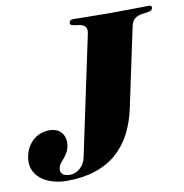

<svg xmlns="http://www.w3.org/2000/svg" viewBox="-129 -755 810 845"><g transform="rotate(-10 276.5 -332.0)"><path d="M305.2 -604Q309.1 -621.6 304.9 -630.9Q300.8 -640.1 292.5 -644.5Q284.2 -648.9 273.4 -650.1Q262.7 -651.4 253.7 -652.8Q244.6 -654.3 239.3 -657.2Q233.9 -660.2 235.4 -668Q236.8 -674.8 241 -677.5Q245.1 -680.2 253.4 -680.2Q282.7 -680.2 324.5 -679.2Q366.2 -678.2 421.4 -678.2Q476.1 -678.2 518.8 -679.2Q561.5 -680.2 590.8 -680.2Q606 -680.2 603 -668Q601.6 -660.2 594.5 -657.2Q587.4 -654.3 577.9 -652.8Q568.4 -651.4 557.4 -650.1Q546.4 -648.9 535.9 -644.5Q525.4 -640.1 517.3 -630.9Q509.3 -621.6 505.4 -604L430.7 -252Q417.5 -189 391.4 -139.2Q365.2 -89.4 325.2 -54.9Q285.2 -20.5 229.7 -2.2Q174.3 16.1 102.5 16.1Q69.3 16.1 39.3 7.1Q9.3 -2 -12.2 -19Q-33.7 -36.1 -43.7 -61.8Q-53.7 -87.4 -46.9 -120.1Q-42 -143.6 -31.5 -161.4Q-21 -179.2 -6.1 -191.7Q8.8 -204.1 27.1 -210.4Q45.4 -216.8 66.4 -216.8Q78.6 -216.8 92 -212.4Q105.5 -208 115.7 -197.5Q126 -187 130.6 -169.9Q135.3 -152.8 129.9 -127.9Q127 -114.3 119.6 -103Q112.3 -91.8 104.2 -82.3Q96.2 -72.8 89.6 -64.2Q83 -55.7 81.1 -46.9Q77.1 -28.3 87.4 -18.1Q97.7 -7.8 121.6 -7.8Q132.8 -7.8 144 -12.2Q155.3 -16.6 165 -24.9Q174.8 -33.2 182.1 -45.2Q189.5 -57.1 192.4 -71.8Z"/></g></svg>

Font: XB Zar
Style: Bold Italic
Weight: 700
Italic angle: -12°
Designer: Behnam
Foundry: Irmug
Version: Version 8.005 2009